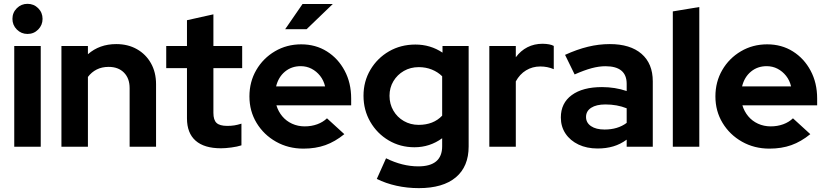

<svg xmlns="http://www.w3.org/2000/svg" viewBox="-20 -759 4276 993"><path d="M53.7 0V-521H190.7V0ZM122.2 -583.4Q90 -583.4 67.1 -606.3Q44.3 -629.1 44.3 -661.3Q44.3 -694 67.1 -716.6Q90 -739.2 122.2 -739.2Q154.9 -739.2 177.5 -716.6Q200.1 -694 200.1 -661.3Q200.1 -629.1 177.5 -606.3Q154.9 -583.4 122.2 -583.4Z M297.7 0V-521H434.7V-478.5Q494.4 -531 581.2 -531Q641.8 -531 688.1 -504.7Q734.5 -478.5 760.8 -431.7Q787.1 -385 787.1 -323.4V0H650.4V-303.4Q650.4 -354 621.1 -383.5Q591.9 -413.1 541.9 -413.1Q506.9 -413.1 480.1 -399.5Q453.4 -386 434.7 -361.1V0Z M1122.8 7.9Q1036.3 7.9 991.7 -31.4Q947 -70.6 947 -146.8V-406.5H839.7V-521H947V-654.5L1083.7 -684.9V-521H1232.5V-406.5H1083.7V-175.1Q1083.7 -138.6 1099.9 -123.3Q1116.1 -107.9 1155.7 -107.9Q1175.9 -107.9 1192.4 -110.6Q1208.9 -113.2 1228.7 -119.5V-7.3Q1207.5 -0.3 1176.5 3.8Q1145.5 7.9 1122.8 7.9Z M1549.4 9.7Q1471 9.7 1407.5 -26.2Q1344 -62.1 1307 -123.3Q1270 -184.4 1270 -260.3Q1270 -335.9 1305.5 -396.9Q1341 -457.9 1402 -493.8Q1463 -529.7 1537.7 -529.7Q1612.6 -529.7 1670.7 -493.1Q1728.9 -456.5 1762.5 -393.3Q1796.2 -330.2 1796.2 -249.6V-214.4H1409.5Q1419.1 -182.6 1439.6 -157.9Q1460.1 -133.2 1490.3 -119.3Q1520.6 -105.4 1556 -105.4Q1590.7 -105.4 1620.6 -116.3Q1650.4 -127.2 1671.1 -147.1L1760.8 -65.2Q1713 -26.3 1662.5 -8.3Q1612 9.7 1549.4 9.7ZM1407.9 -312H1661.4Q1654 -343.4 1635.5 -366.8Q1617 -390.1 1591.3 -403.5Q1565.6 -416.8 1535 -416.8Q1487.9 -416.8 1453.8 -388.6Q1419.7 -360.3 1407.9 -312ZM1454.8 -607.9 1544.6 -738.2H1701.1L1565.6 -607.9Z M2146.3 214Q2085.7 214 2030.2 201.6Q1974.6 189.2 1928.8 166.3L1976.6 59.6Q2061.1 101.4 2143.3 101.4Q2266.8 101.4 2266.8 -2.6V-44Q2202.8 2.6 2123.6 2.6Q2050.3 2.6 1990.4 -32.7Q1930.4 -68.1 1895.2 -128.8Q1860 -189.6 1860 -263.8Q1860 -338 1895.7 -398.2Q1931.4 -458.5 1992.1 -493.6Q2052.8 -528.6 2128.4 -528.6Q2206.1 -528.6 2268.6 -486.8V-521H2403.8V-1.5Q2403.8 102.5 2337.4 158.2Q2271 214 2146.3 214ZM2145.3 -113.2Q2221.7 -113.2 2266.8 -160.8V-364.6Q2244.7 -386.5 2213.5 -399.2Q2182.3 -411.8 2146 -411.8Q2103.1 -411.8 2068.9 -392.2Q2034.6 -372.5 2014.6 -339Q1994.5 -305.4 1994.5 -263.7Q1994.5 -221.2 2014.4 -187Q2034.2 -152.8 2068.6 -133Q2103 -113.2 2145.3 -113.2Z M2510.7 0V-521H2647.7V-462.9Q2672.8 -496.9 2707.9 -514.8Q2743.1 -532.7 2786.9 -532.7Q2825.1 -532 2844 -521.5V-401.2Q2811.9 -415.2 2774.1 -415.2Q2733.8 -415.2 2700.7 -395.2Q2667.7 -375.1 2647.7 -338V0Z M3070.6 9Q3014.9 9 2971.9 -11.4Q2929 -31.9 2904.8 -68Q2880.6 -104.2 2880.6 -151.3Q2880.6 -225.9 2937.1 -267.2Q2993.6 -308.6 3093.4 -308.6Q3160.8 -308.6 3221.1 -288.2V-325.6Q3221.1 -416.5 3111 -416.5Q3078.3 -416.5 3040.1 -406.4Q3001.9 -396.2 2951.9 -374L2902.4 -475.3Q2964.3 -503.5 3020.6 -517.2Q3077 -531 3133.8 -531Q3239.5 -531 3297.8 -480.7Q3356.1 -430.3 3356.1 -338.4V0H3221.1V-36.8Q3188.6 -12.8 3151.6 -1.9Q3114.7 9 3070.6 9ZM3010.9 -154Q3010.9 -124.2 3036.8 -106.6Q3062.6 -89.1 3106.5 -89.1Q3175.3 -89.1 3221.1 -123.5V-198.9Q3171.4 -218.8 3111.2 -218.8Q3064.1 -218.8 3037.5 -201.6Q3010.9 -184.4 3010.9 -154Z M3459.7 0V-700L3596.7 -722.7V0Z M3959.4 9.7Q3881 9.7 3817.5 -26.2Q3754 -62.1 3717 -123.3Q3680 -184.4 3680 -260.3Q3680 -335.9 3715.5 -396.9Q3751 -457.9 3812 -493.8Q3873 -529.7 3947.7 -529.7Q4022.6 -529.7 4080.7 -493.1Q4138.9 -456.5 4172.5 -393.3Q4206.2 -330.2 4206.2 -249.6V-214.4H3819.5Q3829.1 -182.6 3849.6 -157.9Q3870.1 -133.2 3900.3 -119.3Q3930.6 -105.4 3966 -105.4Q4000.7 -105.4 4030.6 -116.3Q4060.4 -127.2 4081.1 -147.1L4170.8 -65.2Q4123 -26.3 4072.5 -8.3Q4022 9.7 3959.4 9.7ZM3817.9 -312H4071.4Q4064 -343.4 4045.5 -366.8Q4027 -390.1 4001.3 -403.5Q3975.6 -416.8 3945 -416.8Q3897.9 -416.8 3863.8 -388.6Q3829.7 -360.3 3817.9 -312Z"/></svg>

Font: Red Hat Display VF
Style: Regular
Weight: 300
Designer: Pentagram, MCKL
Foundry: Pentagram, MCKL
Version: Version 1.023